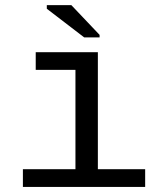

<svg xmlns="http://www.w3.org/2000/svg" viewBox="-20 -733 640 753"><path d="M363.8 -69.3H549.3V0H69.8V-69.3H275.9V-459H120.1V-528.3H363.8ZM310.1 -586.4 163.6 -698.7V-712.9H259.8L370.6 -596.2V-586.4Z"/></svg>

Font: Liberation Mono
Style: Regular
Weight: 400
Monospace: yes
Designer: Steve Matteson
Foundry: Ascender Corporation
Version: Version 2.1.5